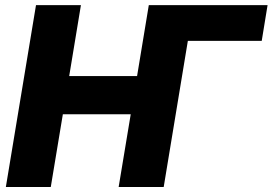

<svg xmlns="http://www.w3.org/2000/svg" viewBox="-20 -748 1090 768"><path d="M1050.3 -727.5 1026.9 -584.5H731.4L634.8 0H454.6L502.9 -291H231.4L183.1 0H3.4L124 -727.5H303.7L256.8 -443.8H528.3L575.2 -727.5Z"/></svg>

Font: Inter Display Extra Bold
Style: Italic
Weight: 800
Italic angle: -9.39999°
Designer: Rasmus Andersson
Foundry: rsms
Version: Version 4.000;git-4fc901f